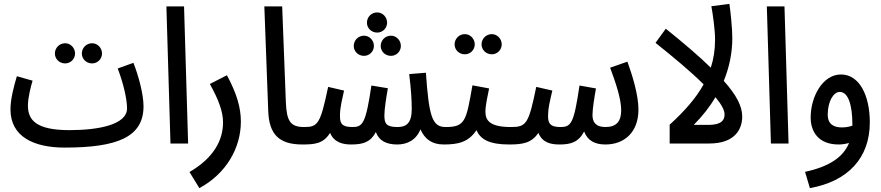

<svg xmlns="http://www.w3.org/2000/svg" viewBox="-20 -740 4542 990"><path d="M455 -413C483 -413 506 -436 506 -464C506 -493 483 -517 455 -517C425 -517 402 -493 402 -464C402 -436 425 -413 455 -413ZM316 -413C344 -413 367 -436 367 -464C367 -493 344 -517 316 -517C286 -517 263 -493 263 -464C263 -436 286 -413 316 -413ZM313 21C585 21 720 -33 720 -192C720 -255 694 -350 668 -416L587 -387C615 -313 635 -232 635 -181C635 -98 491 -69 338 -69C168 -69 124 -120 124 -195C124 -237 139 -294 148 -324L67 -347C52 -297 34 -230 34 -176C34 -34 156 21 313 21Z M859 0H950L929 -707H838Z M1008 230C1149 154 1222 20 1222 -113C1222 -183 1202 -256 1150 -352L1062 -307C1107 -226 1130 -165 1130 -109C1130 -16 1081 75 957 147Z M1539 5C1580 5 1595 -15 1595 -42C1595 -68 1581 -85 1549 -85C1479 -85 1458 -113 1454 -212L1435 -707H1343L1363 -169C1367 -48 1418 5 1539 5Z M1925 -572C1953 -572 1976 -595 1976 -623C1976 -652 1953 -676 1925 -676C1895 -676 1872 -652 1872 -623C1872 -595 1895 -572 1925 -572ZM1857 -452C1885 -452 1908 -475 1908 -503C1908 -532 1885 -556 1857 -556C1827 -556 1804 -532 1804 -503C1804 -475 1827 -452 1857 -452ZM1996 -452C2024 -452 2047 -475 2047 -503C2047 -532 2024 -556 1996 -556C1966 -556 1943 -532 1943 -503C1943 -475 1966 -452 1996 -452ZM1539 5C1605 5 1648 0 1682 -55C1703 -4 1750 5 1791 5C1854 5 1891 -8 1918 -59C1934 -14 1973 5 2028 5C2075 5 2124 -14 2148 -73C2170 -23 2207 5 2268 5C2310 5 2325 -15 2325 -42C2325 -68 2310 -85 2278 -85C2207 -85 2192 -142 2176 -365L2090 -358C2100 -275 2103 -223 2103 -177C2103 -103 2073 -85 2030 -85C1971 -85 1962 -103 1962 -146C1962 -179 1973 -246 1980 -285L1895 -299C1866 -102 1850 -85 1797 -85C1734 -85 1733 -112 1733 -148C1733 -186 1747 -240 1754 -273L1672 -292C1632 -101 1619 -85 1549 -85Z M2516 -460C2544 -460 2567 -483 2567 -511C2567 -540 2544 -564 2516 -564C2486 -564 2463 -540 2463 -511C2463 -483 2486 -460 2516 -460ZM2377 -460C2405 -460 2428 -483 2428 -511C2428 -540 2405 -564 2377 -564C2347 -564 2324 -540 2324 -511C2324 -483 2347 -460 2377 -460ZM2268 5C2341 5 2395 -6 2437 -69C2457 -21 2504 5 2605 5C2647 5 2662 -15 2662 -42C2662 -68 2647 -85 2615 -85C2504 -85 2483 -120 2483 -164C2483 -198 2495 -249 2502 -284L2416 -300C2384 -118 2380 -85 2278 -85Z M2605 5C2674 5 2721 -2 2756 -55C2776 -5 2819 5 2865 5C2924 5 2963 -7 2992 -62C3010 -14 3048 5 3102 5C3198 5 3272 -57 3272 -175C3272 -250 3241 -351 3215 -422L3126 -391C3156 -310 3183 -230 3183 -171C3183 -115 3159 -85 3102 -85C3049 -85 3035 -113 3035 -147C3035 -180 3046 -246 3053 -284L2968 -299C2939 -102 2925 -85 2869 -85C2813 -85 2805 -108 2806 -147C2807 -186 2814 -213 2828 -273L2745 -292C2706 -101 2694 -85 2615 -85Z M3667 -536C3667 -484 3660 -437 3645 -391C3587 -448 3510 -514 3413 -592L3360 -519C3454 -444 3543 -370 3608 -305C3570 -236 3512 -169 3433 -97V0H3636C3771 0 3807 -75 3807 -139C3807 -192 3778 -249 3712 -323C3740 -392 3756 -466 3756 -544C3756 -592 3747 -679 3741 -720L3648 -708C3656 -664 3667 -586 3667 -536ZM3557 -96C3601 -140 3639 -188 3669 -239C3699 -203 3716 -173 3716 -150C3716 -121 3701 -96 3632 -96Z M3955 0H4046L4025 -707H3934Z M4156 230C4352 195 4465 75 4465 -109C4465 -245 4413 -356 4316 -356C4222 -356 4160 -242 4160 -134C4160 -59 4202 5 4304 5C4322 5 4341 2 4358 -3C4330 66 4262 118 4131 146ZM4248 -149C4248 -218 4278 -266 4310 -266C4356 -266 4375 -192 4375 -100C4375 -97 4375 -94 4375 -92C4358 -86 4339 -83 4321 -83C4281 -83 4248 -98 4248 -149Z"/></svg>

Font: Noto Sans Arabic UI XCn Md
Style: Regular
Weight: 500
Width: 2
Designer: Monotype Design Team, Nadine Chahine and Nizar Qandah
Foundry: Monotype Imaging Inc.
Version: Version 2.010